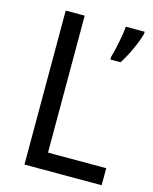

<svg xmlns="http://www.w3.org/2000/svg" viewBox="-109 -787 686 860"><g transform="rotate(15 234.0 -357.0)"><path d="M88 0H446V-79H176V-714H88ZM454 -705V-714H367C364 -675 348 -598 338 -566V-554H385C412 -594 445 -666 454 -705Z"/></g></svg>

Font: Noto Sans Georgian SemiCondensed
Style: Regular
Weight: 400
Width: 4
Designer: Monotype Design Team, Akaki Razmadze
Foundry: Google LLC
Version: Version 2.005